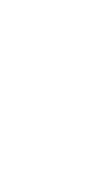

<svg xmlns="http://www.w3.org/2000/svg" viewBox="-20 -470 440 840"><path d="M300 -150Q300 -150 300 -150Q300 -150 300 -150Q300 -150 300 -150Q300 -150 300 -150Q300 -150 300 -150Q300 -150 300 -150Q300 -150 300 -150Q300 -150 300 -150Q300 -150 300 -150Q300 -150 300 -150Q300 -150 300 -150Q300 -150 300 -150ZM300 -50Q300 -50 300 -50Q300 -50 300 -50Q300 -50 300 -50Q300 -50 300 -50Q300 -50 300 -50Q300 -50 300 -50Q300 -50 300 -50Q300 -50 300 -50Q300 -50 300 -50Q300 -50 300 -50Q300 -50 300 -50Q300 -50 300 -50ZM300 -350Q300 -350 300 -350Q300 -350 300 -350Q300 -350 300 -350Q300 -350 300 -350Q300 -350 300 -350Q300 -350 300 -350Q300 -350 300 -350Q300 -350 300 -350Q300 -350 300 -350Q300 -350 300 -350Q300 -350 300 -350Q300 -350 300 -350ZM200 -250Q200 -250 200 -250Q200 -250 200 -250Q200 -250 200 -250Q200 -250 200 -250Q200 -250 200 -250Q200 -250 200 -250Q200 -250 200 -250Q200 -250 200 -250Q200 -250 200 -250Q200 -250 200 -250Q200 -250 200 -250Q200 -250 200 -250ZM100 -450Q100 -450 100 -450Q100 -450 100 -450Q100 -450 100 -450Q100 -450 100 -450Q100 -450 100 -450Q100 -450 100 -450Q100 -450 100 -450Q100 -450 100 -450Q100 -450 100 -450Q100 -450 100 -450Q100 -450 100 -450Q100 -450 100 -450ZM100 -50Q100 -50 100 -50Q100 -50 100 -50Q100 -50 100 -50Q100 -50 100 -50Q100 -50 100 -50Q100 -50 100 -50Q100 -50 100 -50Q100 -50 100 -50Q100 -50 100 -50Q100 -50 100 -50Q100 -50 100 -50Q100 -50 100 -50ZM200 -450Q200 -450 200 -450Q200 -450 200 -450Q200 -450 200 -450Q200 -450 200 -450Q200 -450 200 -450Q200 -450 200 -450Q200 -450 200 -450Q200 -450 200 -450Q200 -450 200 -450Q200 -450 200 -450Q200 -450 200 -450Q200 -450 200 -450ZM100 -350Q100 -350 100 -350Q100 -350 100 -350Q100 -350 100 -350Q100 -350 100 -350Q100 -350 100 -350Q100 -350 100 -350Q100 -350 100 -350Q100 -350 100 -350Q100 -350 100 -350Q100 -350 100 -350Q100 -350 100 -350Q100 -350 100 -350ZM100 -250Q100 -250 100 -250Q100 -250 100 -250Q100 -250 100 -250Q100 -250 100 -250Q100 -250 100 -250Q100 -250 100 -250Q100 -250 100 -250Q100 -250 100 -250Q100 -250 100 -250Q100 -250 100 -250Q100 -250 100 -250Q100 -250 100 -250ZM100 -150Q100 -150 100 -150Q100 -150 100 -150Q100 -150 100 -150Q100 -150 100 -150Q100 -150 100 -150Q100 -150 100 -150Q100 -150 100 -150Q100 -150 100 -150Q100 -150 100 -150Q100 -150 100 -150Q100 -150 100 -150Q100 -150 100 -150ZM100 150Q100 150 100 150Q100 150 100 150Q100 150 100 150Q100 150 100 150Q100 150 100 150Q100 150 100 150Q100 150 100 150Q100 150 100 150Q100 150 100 150Q100 150 100 150Q100 150 100 150Q100 150 100 150ZM200 150Q200 150 200 150Q200 150 200 150Q200 150 200 150Q200 150 200 150Q200 150 200 150Q200 150 200 150Q200 150 200 150Q200 150 200 150Q200 150 200 150Q200 150 200 150Q200 150 200 150Q200 150 200 150ZM200 250Q200 250 200 250Q200 250 200 250Q200 250 200 250Q200 250 200 250Q200 250 200 250Q200 250 200 250Q200 250 200 250Q200 250 200 250Q200 250 200 250Q200 250 200 250Q200 250 200 250Q200 250 200 250ZM100 350Q100 350 100 350Q100 350 100 350Q100 350 100 350Q100 350 100 350Q100 350 100 350Q100 350 100 350Q100 350 100 350Q100 350 100 350Q100 350 100 350Q100 350 100 350Q100 350 100 350Q100 350 100 350Z"/></svg>

Font: TINY 5x3
Style: Regular
Weight: 400
Designer: Jack Halten Fahnestock
Foundry: Velvetyne Type Foundry
Version: Version 1.002